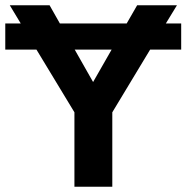

<svg xmlns="http://www.w3.org/2000/svg" viewBox="-20 -708 707 728"><path d="M608.9 -619.1H667V-520H549.3L405.8 -282.2V0H262.2V-282.2L118.2 -520H0V-619.1H58.6L17.1 -688H168L207 -619.1H460.4L500 -688H650.9ZM333 -397 403.3 -520H263.2Z"/></svg>

Font: Liberation Sans
Style: Bold
Weight: 700
Designer: Steve Matteson
Foundry: Ascender Corporation
Version: Version 2.1.5